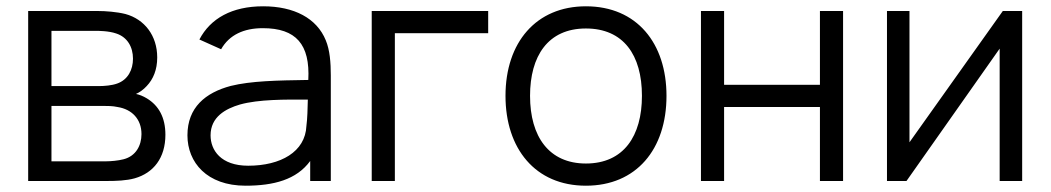

<svg xmlns="http://www.w3.org/2000/svg" viewBox="-20 -575 3338 610"><path d="M69.5 0H321C348 0 381.5 -1 408 -8.5C467.5 -25.5 505.5 -73 505.5 -147C505.5 -201.5 484.5 -239.5 446.5 -262.5C435 -269.5 422.5 -274.5 412 -276.5C423.5 -281.5 436 -290.5 446 -301.5C467 -323.5 479.5 -353.5 479.5 -392.5C479.5 -462 439 -514 378.5 -530.5C350.5 -537.5 314.5 -540 292 -540H69.5ZM143.5 -62.5V-238.5H307C320 -238.5 338.5 -238.5 353.5 -235C399 -228 429.5 -196.5 429.5 -149C429.5 -113 412 -79 372.5 -69C355.5 -64.5 331.5 -62.5 317.5 -62.5ZM143.5 -301.5V-477H284.5C292 -477 325.5 -477 349.5 -468.5C384.5 -457 402.5 -426 402.5 -388.5C402.5 -353.5 386.5 -321.5 352 -309.5C335.5 -303.5 311.5 -301.5 294.5 -301.5Z M613.5 -449.5 682.5 -418.5C708.5 -464.5 755 -485.5 815 -485.5C920.5 -485.5 965.5 -434 959.5 -321C860.5 -319.5 778 -318 713 -302C632.5 -280.5 575.5 -233.5 575.5 -145C575.5 -59 637.5 15 760 15C849.5 15 922 -4 965.5 -63.5V0H1031V-335.5C1031 -376 1028 -416 1015 -447C986.5 -517 914.5 -555 816 -555C717 -555 648.5 -516.5 613.5 -449.5ZM649 -145C649 -203.5 696.5 -229.5 742.5 -243C802 -259.5 886 -259 958 -258.5C957.5 -231.5 956.5 -197 953.5 -175C950 -92.5 871.5 -48.5 768.5 -48.5C681.5 -48.5 649 -98 649 -145Z M1161 0H1234.5V-469.5H1531V-540H1161Z M1841.5 15C2001.5 15 2097.5 -100.5 2097.5 -270.5C2097.5 -437.5 2003.5 -555 1841.5 -555C1683.5 -555 1586 -440.5 1586 -270.5C1586 -103 1680.5 15 1841.5 15ZM1664 -270.5C1664 -396.5 1720.5 -484.5 1841.5 -484.5C1960.5 -484.5 2019.5 -400.5 2019.5 -270.5C2019.5 -143 1961.5 -55.5 1841.5 -55.5C1724.5 -55.5 1664 -140.5 1664 -270.5Z M2207 0H2280.5V-235H2585V0H2658.5V-540H2585V-305.5H2280.5V-540H2207Z M3227.5 -540H3166L2869.5 -123V-540H2798V0H2860L3156 -420.5V0H3227.5Z"/></svg>

Font: Eudonet
Style: Regular
Weight: 400
Designer: Mikhail Sharanda
Foundry: Mikhail Sharanda
Version: Version 4.503;Glyphs 3.1.2 (3151)